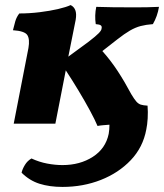

<svg xmlns="http://www.w3.org/2000/svg" viewBox="-20 -487 646 756"><path d="M34 0 92 -298Q98 -333 87.5 -349Q77 -365 31 -368Q35 -385 40 -402.5Q45 -420 56 -434Q96 -434 136.5 -439Q177 -444 209 -451.5Q241 -459 258 -467Q271 -461 276.5 -447Q282 -433 278 -409L249 -264L328 -322Q358 -345 369 -356.5Q380 -368 380 -375Q382 -383 377 -387Q372 -391 357 -392Q352 -426 359 -460Q380 -459 424.5 -458.5Q469 -458 512 -458Q537 -458 560.5 -458.5Q584 -459 606 -460Q600 -423 582 -392Q555 -390 534 -384.5Q513 -379 491.5 -366.5Q470 -354 442 -332L383 -286Q416 -249 443.5 -207Q471 -165 497 -116Q509 -96 517 -87Q525 -78 534.5 -75Q544 -72 561 -71Q563 -46 561.5 -21Q560 4 556 23Q543 93 495 143.5Q447 194 377 221.5Q307 249 226 249Q175 249 135.5 236.5Q96 224 65 193Q68 179 78 162.5Q88 146 104 137Q134 151 165.5 157Q197 163 226 163Q295 163 345.5 130.5Q396 98 408 40Q411 23 411 4Q398 5 386 6Q374 7 364 9Q354 -15 334 -52Q314 -89 289 -130.5Q264 -172 239 -210L198 0Z"/></svg>

Font: Vollkorn ExtraBold
Style: Italic
Weight: 800
Italic angle: -11°
Designer: Friedrich Althausen
Foundry: Friedrich Althausen
Version: Version 5.000; ttfautohint (v1.8.3)